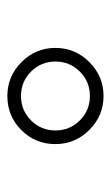

<svg xmlns="http://www.w3.org/2000/svg" viewBox="93 -894 308 535"><g transform="rotate(-90 247.5 -626.0)"><path d="M114 -626Q114 -682 153 -721Q192 -760 248 -760Q303 -760 342.5 -720.5Q382 -681 382 -626Q382 -571 342.5 -531.5Q303 -492 248 -492Q193 -492 153.5 -531.5Q114 -571 114 -626ZM180 -558Q208 -530 248 -530Q288 -530 316 -558Q344 -586 344 -626Q344 -666 316 -694Q288 -722 248 -722Q208 -722 180 -694Q152 -666 152 -626Q152 -586 180 -558Z"/></g></svg>

Font: Oakes Grotesk Light
Style: Italic
Weight: 300
Italic angle: -8°
Designer: Samuel Oakes
Foundry: Samuel Oakes
Version: Version 1.000;PS 001.000;hotconv 1.0.88;makeotf.lib2.5.64775